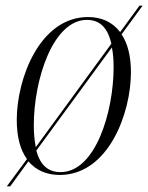

<svg xmlns="http://www.w3.org/2000/svg" viewBox="-20 -606 522 676"><path d="M4 50H16L80 -38C107 -6 145 10 190 10C362 10 441 -208 441 -351C441 -410 429 -454 408 -485L482 -586H471L403 -493C375 -530 335 -546 290 -546C120 -546 39 -329 39 -184C39 -123 52 -77 75 -46ZM99 -164C99 -327 167 -536 286 -536C330 -536 359 -510 372 -452L106 -88C102 -109 99 -134 99 -164ZM193 0C152 0 122 -22 108 -76L374 -439C378 -419 380 -396 380 -369C380 -214 317 0 193 0Z"/></svg>

Font: Noto Serif Display Condensed Light
Style: Italic
Weight: 300
Width: 3
Italic angle: -12°
Designer: Monotype Design Team
Foundry: Monotype Imaging Inc.
Version: Version 2.009